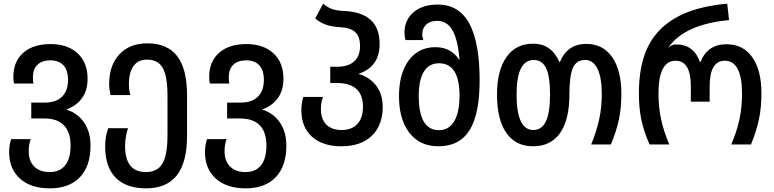

<svg xmlns="http://www.w3.org/2000/svg" viewBox="-20 -790 4233 1050"><path d="M30 42Q30 4 41 -29H148Q137 0 137 36Q137 91 167.5 121Q198 151 251 151Q307 151 336.5 114Q366 77 366 6Q366 -67 330 -104.5Q294 -142 223 -142H151V-229H225Q287 -229 319.5 -261.5Q352 -294 352 -353Q352 -407 326.5 -433.5Q301 -460 255 -460Q210 -460 185 -436Q160 -412 160 -367Q160 -347 163 -333H57Q53 -346 53 -369Q53 -453 107 -501Q161 -549 256 -549Q350 -549 404.5 -498.5Q459 -448 459 -359Q459 -296 428.5 -253.5Q398 -211 342 -191Q404 -172 439.5 -120.5Q475 -69 475 7Q475 118 417 179Q359 240 252 240Q149 240 89.5 187Q30 134 30 42Z M555 10Q555 -43 572 -89H680Q673 -69 668.5 -42.5Q664 -16 664 8Q664 80 692.5 115.5Q721 151 779 151Q841 151 868.5 104Q896 57 896 -50V-264Q896 -373 870 -418.5Q844 -464 784 -464Q736 -464 710.5 -429.5Q685 -395 685 -329Q685 -297 693 -270H584Q577 -302 577 -330Q577 -433 633 -493Q689 -553 786 -553Q895 -553 949 -483Q1003 -413 1003 -268V-48Q1003 98 947 169Q891 240 779 240Q669 240 612 181Q555 122 555 10Z M1101 42Q1101 4 1112 -29H1219Q1208 0 1208 36Q1208 91 1238.5 121Q1269 151 1322 151Q1378 151 1407.5 114Q1437 77 1437 6Q1437 -67 1401 -104.5Q1365 -142 1294 -142H1222V-229H1296Q1358 -229 1390.5 -261.5Q1423 -294 1423 -353Q1423 -407 1397.5 -433.5Q1372 -460 1326 -460Q1281 -460 1256 -436Q1231 -412 1231 -367Q1231 -347 1234 -333H1128Q1124 -346 1124 -369Q1124 -453 1178 -501Q1232 -549 1327 -549Q1421 -549 1475.5 -498.5Q1530 -448 1530 -359Q1530 -296 1499.5 -253.5Q1469 -211 1413 -191Q1475 -172 1510.5 -120.5Q1546 -69 1546 7Q1546 118 1488 179Q1430 240 1323 240Q1220 240 1160.5 187Q1101 134 1101 42Z M1628 -188Q1628 -225 1639 -260H1747Q1735 -230 1735 -194Q1735 -139 1764.5 -109Q1794 -79 1848 -79Q1904 -79 1934.5 -112Q1965 -145 1965 -207Q1965 -271 1929 -303.5Q1893 -336 1823 -336H1786V-425H1824Q1884 -425 1916.5 -454Q1949 -483 1949 -537Q1949 -589 1923.5 -613.5Q1898 -638 1845 -641Q1799 -643 1765.5 -654Q1732 -665 1704 -689L1747 -770Q1771 -749 1798 -740Q1825 -731 1863 -730Q1960 -725 2008 -680.5Q2056 -636 2056 -549Q2056 -424 1940 -386Q2003 -368 2038 -320.5Q2073 -273 2073 -206Q2073 -105 2013.5 -47.5Q1954 10 1847 10Q1744 10 1686 -42.5Q1628 -95 1628 -188Z M2162 -264Q2162 -388 2215.5 -460Q2269 -532 2361 -532Q2445 -532 2490 -465H2493Q2484 -572 2454.5 -624Q2425 -676 2371 -676Q2332 -676 2310.5 -655.5Q2289 -635 2289 -601Q2289 -591 2295 -571H2198Q2192 -589 2192 -612Q2192 -680 2241 -722.5Q2290 -765 2373 -765Q2491 -765 2547 -660.5Q2603 -556 2603 -351Q2603 -166 2548 -78Q2493 10 2378 10Q2276 10 2219 -63.5Q2162 -137 2162 -264ZM2493 -266Q2493 -444 2381 -444Q2326 -444 2298 -398.5Q2270 -353 2270 -265Q2270 -78 2381 -78Q2435 -78 2464 -127Q2493 -176 2493 -266Z M2698 -274Q2698 -404 2749.5 -477.5Q2801 -551 2894 -551Q2947 -551 2982.5 -525.5Q3018 -500 3039 -451H3042Q3083 -550 3186 -550Q3277 -550 3327.5 -478Q3378 -406 3378 -277Q3378 -199 3364.5 -135.5Q3351 -72 3321 0H3213Q3242 -70 3256.5 -136Q3271 -202 3271 -275Q3271 -366 3247.5 -414Q3224 -462 3180 -462Q3132 -462 3113 -419Q3094 -376 3094 -275Q3094 -135 3043 -62.5Q2992 10 2895 10Q2800 10 2749 -63Q2698 -136 2698 -274ZM2988 -274Q2988 -372 2966.5 -417Q2945 -462 2899 -462Q2805 -462 2805 -273Q2805 -79 2897 -79Q2943 -79 2965.5 -126.5Q2988 -174 2988 -274Z M3474 -279Q3474 -397 3502.5 -483Q3531 -569 3592 -630Q3652 -689 3740.5 -723.5Q3829 -758 3957 -770L3967 -680Q3727 -658 3637 -533V-530Q3652 -547 3678 -547Q3774 -547 3808 -451H3811Q3849 -548 3953 -548Q4044 -548 4094 -477Q4144 -406 4144 -282Q4144 -203 4131 -139.5Q4118 -76 4087 0H3979Q4009 -69 4023.5 -135.5Q4038 -202 4038 -279Q4038 -366 4014.5 -412Q3991 -458 3944 -458Q3861 -458 3861 -318V-234H3758V-318Q3758 -458 3674 -458Q3628 -458 3604.5 -412.5Q3581 -367 3581 -280Q3581 -204 3595.5 -137.5Q3610 -71 3640 0H3532Q3500 -74 3487 -137Q3474 -200 3474 -279Z"/></svg>

Font: Noto Sans Georgian Medium Narrow
Style: Regular
Weight: 500
Width: 4
Designer: Monotype Design team
Foundry: Monotype Imaging Inc.
Version: Version 1.000